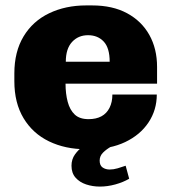

<svg xmlns="http://www.w3.org/2000/svg" viewBox="-20 -541 635 709"><path d="M297 10Q221 10 161 -19Q101 -48 67 -104.5Q33 -161 33 -241V-270Q33 -350 67 -406.5Q101 -463 161.5 -492Q222 -521 298 -521H320Q396 -521 449.5 -492Q503 -463 531.5 -412Q560 -361 560 -294V-232H222Q222 -195 230 -165Q238 -135 256 -118Q274 -101 307 -101Q335 -101 354.5 -111.5Q374 -122 384.5 -143Q395 -164 395 -192H559Q559 -135 528.5 -89Q498 -43 442.5 -16.5Q387 10 311 10ZM223 -313H385Q385 -364 363 -387.5Q341 -411 305 -411Q269 -411 246 -386Q223 -361 223 -313ZM349 148Q322 148 298 140Q274 132 259 115Q244 98 244 71Q244 47 257 29Q270 11 286 0H391Q373 10 360.5 22.5Q348 35 348 52Q348 70 359 77.5Q370 85 385 85Q399 85 414.5 80.5Q430 76 444 71L457 119Q435 132 406 140Q377 148 349 148Z"/></svg>

Font: Chivo Medium ExtraBold
Style: Regular
Weight: 800
Version: Version 2.002